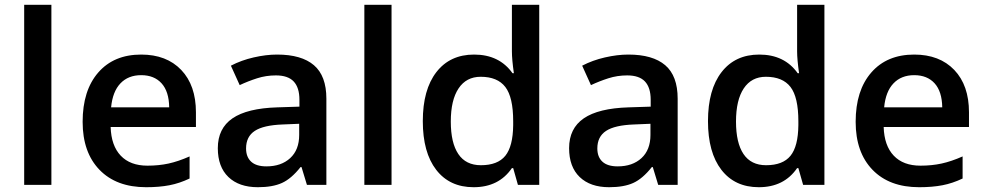

<svg xmlns="http://www.w3.org/2000/svg" viewBox="-20 -780 4156 810"><path d="M196.8 0H82V-759.8H196.8Z M596.7 9.8Q470.7 9.8 399.7 -63.7Q328.6 -137.2 328.6 -266.1Q328.6 -398.4 394.5 -474.1Q460.4 -549.8 575.7 -549.8Q682.6 -549.8 744.6 -484.9Q806.6 -419.9 806.6 -306.2V-244.1H446.8Q449.2 -165.5 489.3 -123.3Q529.3 -81.1 602.1 -81.1Q649.9 -81.1 691.2 -90.1Q732.4 -99.1 779.8 -120.1V-26.9Q737.8 -6.8 694.8 1.5Q651.9 9.8 596.7 9.8ZM575.7 -462.9Q521 -462.9 488 -428.2Q455.1 -393.6 448.7 -327.1H693.8Q692.9 -394 661.6 -428.5Q630.4 -462.9 575.7 -462.9Z M1274.9 0 1252 -75.2H1248Q1209 -25.9 1169.4 -8.1Q1129.9 9.8 1067.9 9.8Q988.3 9.8 943.6 -33.2Q898.9 -76.2 898.9 -154.8Q898.9 -238.3 960.9 -280.8Q1022.9 -323.2 1149.9 -327.1L1243.2 -330.1V-358.9Q1243.2 -410.6 1219 -436.3Q1194.8 -461.9 1144 -461.9Q1102.5 -461.9 1064.5 -449.7Q1026.4 -437.5 991.2 -420.9L954.1 -502.9Q998 -525.9 1050.3 -537.8Q1102.5 -549.8 1148.9 -549.8Q1252 -549.8 1304.4 -504.9Q1356.9 -460 1356.9 -363.8V0ZM1104 -78.1Q1166.5 -78.1 1204.3 -113Q1242.2 -147.9 1242.2 -210.9V-257.8L1172.9 -254.9Q1091.8 -252 1054.9 -227.8Q1018.1 -203.6 1018.1 -153.8Q1018.1 -117.7 1039.6 -97.9Q1061 -78.1 1104 -78.1Z M1631.8 0H1517.1V-759.8H1631.8Z M1978 9.8Q1877 9.8 1820.3 -63.5Q1763.7 -136.7 1763.7 -269Q1763.7 -401.9 1821 -475.8Q1878.4 -549.8 1980 -549.8Q2086.4 -549.8 2142.1 -471.2H2147.9Q2139.6 -529.3 2139.6 -563V-759.8H2254.9V0H2165L2145 -70.8H2139.6Q2084.5 9.8 1978 9.8ZM2008.8 -83Q2079.6 -83 2111.8 -122.8Q2144 -162.6 2145 -252V-268.1Q2145 -370.1 2111.8 -413.1Q2078.6 -456.1 2007.8 -456.1Q1947.3 -456.1 1914.6 -407Q1881.8 -357.9 1881.8 -267.1Q1881.8 -177.2 1913.6 -130.1Q1945.3 -83 2008.8 -83Z M2756.8 0 2733.9 -75.2H2730Q2690.9 -25.9 2651.4 -8.1Q2611.8 9.8 2549.8 9.8Q2470.2 9.8 2425.5 -33.2Q2380.9 -76.2 2380.9 -154.8Q2380.9 -238.3 2442.9 -280.8Q2504.9 -323.2 2631.8 -327.1L2725.1 -330.1V-358.9Q2725.1 -410.6 2700.9 -436.3Q2676.8 -461.9 2626 -461.9Q2584.5 -461.9 2546.4 -449.7Q2508.3 -437.5 2473.1 -420.9L2436 -502.9Q2480 -525.9 2532.2 -537.8Q2584.5 -549.8 2630.9 -549.8Q2733.9 -549.8 2786.4 -504.9Q2838.9 -460 2838.9 -363.8V0ZM2585.9 -78.1Q2648.4 -78.1 2686.3 -113Q2724.1 -147.9 2724.1 -210.9V-257.8L2654.8 -254.9Q2573.7 -252 2536.9 -227.8Q2500 -203.6 2500 -153.8Q2500 -117.7 2521.5 -97.9Q2543 -78.1 2585.9 -78.1Z M3181.2 9.8Q3080.1 9.8 3023.4 -63.5Q2966.8 -136.7 2966.8 -269Q2966.8 -401.9 3024.2 -475.8Q3081.5 -549.8 3183.1 -549.8Q3289.6 -549.8 3345.2 -471.2H3351.1Q3342.8 -529.3 3342.8 -563V-759.8H3458V0H3368.2L3348.1 -70.8H3342.8Q3287.6 9.8 3181.2 9.8ZM3211.9 -83Q3282.7 -83 3314.9 -122.8Q3347.2 -162.6 3348.1 -252V-268.1Q3348.1 -370.1 3314.9 -413.1Q3281.7 -456.1 3210.9 -456.1Q3150.4 -456.1 3117.7 -407Q3085 -357.9 3085 -267.1Q3085 -177.2 3116.7 -130.1Q3148.4 -83 3211.9 -83Z M3857.9 9.8Q3731.9 9.8 3660.9 -63.7Q3589.8 -137.2 3589.8 -266.1Q3589.8 -398.4 3655.8 -474.1Q3721.7 -549.8 3836.9 -549.8Q3943.8 -549.8 4005.9 -484.9Q4067.9 -419.9 4067.9 -306.2V-244.1H3708Q3710.4 -165.5 3750.5 -123.3Q3790.5 -81.1 3863.3 -81.1Q3911.1 -81.1 3952.4 -90.1Q3993.7 -99.1 4041 -120.1V-26.9Q3999 -6.8 3956.1 1.5Q3913.1 9.8 3857.9 9.8ZM3836.9 -462.9Q3782.2 -462.9 3749.3 -428.2Q3716.3 -393.6 3710 -327.1H3955.1Q3954.1 -394 3922.9 -428.5Q3891.6 -462.9 3836.9 -462.9Z"/></svg>

Font: Open Sans Semibold
Style: Regular
Weight: 600
Foundry: Ascender Corporation
Version: Version 1.10